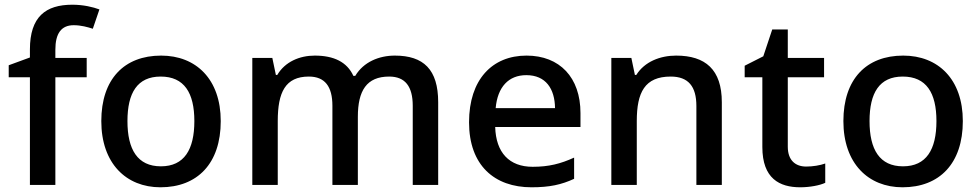

<svg xmlns="http://www.w3.org/2000/svg" viewBox="-20 -785 4158 815"><path d="M348 -457V-539H215V-574C215 -643 240 -678 293 -678C324 -678 352 -670 374 -663L402 -745C375 -755 334 -765 287 -765C174 -765 107 -714 107 -575V-541L17 -508V-457H107V0H215V-457Z M917 -271C917 -449 812 -549 664 -549C507 -549 410 -449 410 -271C410 -91 516 10 661 10C818 10 917 -91 917 -271ZM521 -271C521 -391 563 -460 662 -460C762 -460 805 -391 805 -271C805 -150 762 -79 663 -79C564 -79 521 -150 521 -271Z M1656 -549C1589 -549 1523 -522 1488 -463H1480C1453 -522 1397 -549 1316 -549C1252 -549 1190 -523 1157 -467H1151L1136 -539H1051V0H1159V-271C1159 -393 1191 -460 1291 -460C1359 -460 1391 -418 1391 -336V0H1499V-289C1499 -400 1536 -460 1632 -460C1700 -460 1732 -418 1732 -336V0H1840V-351C1840 -490 1778 -549 1656 -549Z M2215 -549C2069 -549 1971 -447 1971 -266C1971 -83 2079 10 2236 10C2313 10 2363 -1 2417 -26V-116C2360 -90 2310 -77 2241 -77C2142 -77 2085 -137 2082 -246H2444V-305C2444 -456 2356 -549 2215 -549ZM2214 -466C2297 -466 2335 -408 2336 -326H2084C2092 -416 2139 -466 2214 -466Z M2850 -549C2782 -549 2716 -523 2681 -467H2675L2660 -539H2575V0H2683V-271C2683 -393 2717 -460 2827 -460C2902 -460 2936 -418 2936 -335V0H3044V-351C3044 -490 2974 -549 2850 -549Z M3402 -78C3356 -78 3324 -105 3324 -162V-457H3478V-539H3324V-660H3258L3220 -546L3141 -506V-457H3216V-161C3216 -27 3289 10 3377 10C3417 10 3460 2 3483 -9V-91C3461 -83 3430 -78 3402 -78Z M4067 -271C4067 -449 3962 -549 3814 -549C3657 -549 3560 -449 3560 -271C3560 -91 3666 10 3811 10C3968 10 4067 -91 4067 -271ZM3671 -271C3671 -391 3713 -460 3812 -460C3912 -460 3955 -391 3955 -271C3955 -150 3912 -79 3813 -79C3714 -79 3671 -150 3671 -271Z"/></svg>

Font: Noto Sans Balinese Medium
Style: Regular
Weight: 500
Designer: Aditya Bayu, David Williams
Foundry: David Williams
Version: Version 2.005